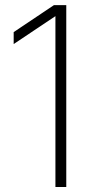

<svg xmlns="http://www.w3.org/2000/svg" viewBox="-20 -748 364 768"><path d="M245.1 -727.5V0H201.7V-683.1H201.2L34.7 -571.8V-619.6L195.8 -727.5Z"/></svg>

Font: Inter Display ExtraLight
Style: Regular
Weight: 200
Designer: Rasmus Andersson
Foundry: rsms
Version: Version 4.000;git-a52131595